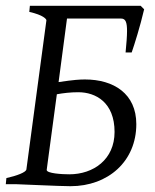

<svg xmlns="http://www.w3.org/2000/svg" viewBox="-20 -635 536 662"><path d="M141 -49C141 -52 143 -62 176 -310C198 -314 223 -317 250 -317C310 -317 375 -282 375 -180C375 -85 302 -34 219 -34C194 -34 141 -37 141 -49ZM477 -603 465 -615H83L81 -594C130 -583 140 -569 140 -565C140 -562 73 -69 71 -51C70 -41 38 -29 2 -21L0 0H33C45 0 185 7 223 7C353 7 450 -79 450 -207C450 -312 372 -361 273 -361C255 -361 236 -360 182 -352L211 -571H398C414 -571 418 -556 418 -528C418 -510 416 -485 413 -454H434C444 -483 463 -543 477 -603Z"/></svg>

Font: Temporarium
Style: Italic
Weight: 400
Italic angle: -7°
Version: Version 1.1